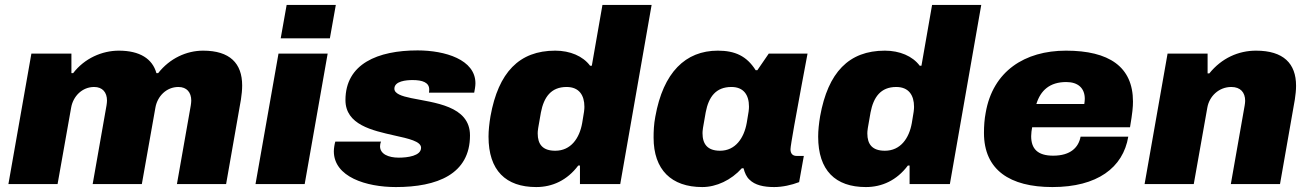

<svg xmlns="http://www.w3.org/2000/svg" viewBox="-20 -745 5305 777"><path d="M14 0H213L268 -310C276 -355 312 -393 361 -393C395 -393 413 -371 413 -338C413 -332 412 -325 411 -318L355 0H554L609 -310C617 -355 653 -393 702 -393C736 -393 754 -371 754 -338C754 -332 753 -325 752 -318L696 0H895L955 -342C958 -362 960 -381 960 -399C960 -489 910 -540 802 -540C735 -540 667 -509 620 -449H613C597 -507 546 -540 461 -540C393 -540 322 -509 276 -449H269V-528H107Z M1116 -590H1315L1339 -725H1140ZM1014 0H1213L1306 -528H1107Z M1582 12C1749 12 1882 -40 1882 -197C1882 -318 1735 -329 1644 -348C1605 -356 1576 -366 1576 -386C1576 -417 1624 -421 1650 -421C1690 -421 1717 -411 1717 -383C1717 -380 1717 -376 1716 -370H1899C1901 -380 1904 -396 1904 -408C1904 -504 1781 -541 1670 -541C1509 -541 1378 -487 1378 -340C1378 -240 1487 -217 1575 -197C1634 -184 1684 -173 1684 -147C1684 -114 1629 -107 1594 -107C1551 -107 1518 -122 1518 -153C1518 -158 1519 -165 1522 -172H1337C1334 -163 1331 -144 1331 -133C1331 -29 1462 12 1582 12Z M2150 12C2215 12 2275 -15 2320 -75H2327V0H2490L2617 -725H2418L2375 -479H2368C2339 -518 2287 -540 2227 -540C2081 -540 1997 -452 1965 -275C1960 -245 1957 -217 1957 -192C1957 -55 2027 12 2150 12ZM2227 -135C2176 -135 2156 -161 2156 -205C2156 -215 2157 -225 2169 -290C2181 -352 2210 -393 2273 -393C2324 -393 2345 -359 2345 -313C2345 -303 2344 -291 2336 -247C2325 -185 2290 -135 2227 -135Z M2822 12C2879 12 2939 -16 2982 -64H2989C2994 -45 3001 -29 3013 -18C3035 4 3070 12 3113 12C3146 12 3183 4 3214 -8L3233 -114H3204C3189 -114 3179 -122 3179 -141C3179 -156 3204 -293 3224 -400L3248 -528H3091L3045 -461H3038C3002 -518 2955 -540 2885 -540C2754 -540 2664 -452 2632 -273C2626 -242 2625 -213 2625 -188C2625 -58 2697 12 2822 12ZM2894 -135C2843 -135 2823 -162 2823 -206C2823 -216 2824 -226 2836 -291C2848 -353 2877 -393 2940 -393C2990 -393 3011 -360 3011 -314C3011 -303 3010 -292 3002 -248C2991 -186 2956 -135 2894 -135Z M3484 12C3549 12 3609 -15 3654 -75H3661V0H3824L3951 -725H3752L3709 -479H3702C3673 -518 3621 -540 3561 -540C3415 -540 3331 -452 3299 -275C3294 -245 3291 -217 3291 -192C3291 -55 3361 12 3484 12ZM3561 -135C3510 -135 3490 -161 3490 -205C3490 -215 3491 -225 3503 -290C3515 -352 3544 -393 3607 -393C3658 -393 3679 -359 3679 -313C3679 -303 3678 -291 3670 -247C3659 -185 3624 -135 3561 -135Z M4239 12C4420 12 4525 -66 4546 -192H4353C4345 -149 4313 -115 4242 -115C4179 -115 4153 -143 4153 -194C4153 -205 4155 -220 4157 -230H4553C4563 -289 4565 -312 4565 -334C4565 -475 4468 -540 4294 -540C4127 -540 3998 -457 3969 -289C3964 -263 3962 -236 3962 -207C3962 -57 4067 12 4239 12ZM4174 -324C4191 -379 4228 -413 4295 -413C4343 -413 4370 -388 4370 -345C4370 -339 4369 -331 4368 -324Z M4612 0H4811L4866 -310C4874 -355 4912 -393 4963 -393C5000 -393 5019 -371 5019 -337C5019 -331 5018 -325 5017 -318L4961 0H5160L5220 -342C5223 -362 5225 -380 5225 -398C5225 -488 5174 -540 5063 -540C4992 -540 4924 -510 4874 -448H4867V-528H4705Z"/></svg>

Font: Archivo Black
Style: Italic
Weight: 900
Italic angle: -10°
Designer: Hector Gatti
Foundry: Omnibus-Type
Version: Version 2.001